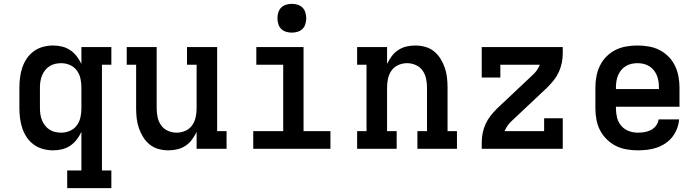

<svg xmlns="http://www.w3.org/2000/svg" viewBox="-20 -775 3640 1000"><path d="M330 205V113H404V-88Q394 -67 379.5 -48Q365 -29 345.5 -16Q326 -3 303 2.5Q280 8 256 8Q230 8 204 1Q178 -6 156.5 -21.5Q135 -37 120 -59Q105 -81 96.5 -106Q88 -131 84.5 -157.5Q81 -184 81 -210V-320Q81 -346 84.5 -372.5Q88 -399 96.5 -424Q105 -449 120 -471Q135 -493 156.5 -508.5Q178 -524 204 -531Q230 -538 256 -538Q280 -538 303 -532.5Q326 -527 345.5 -514Q365 -501 379.5 -482Q394 -463 404 -442V-530H560V-438H511V113H560V205ZM299 -84Q322 -84 344 -93.5Q366 -103 380 -122Q394 -141 399 -164Q404 -187 404 -210V-320Q404 -343 399 -366Q394 -389 380 -408Q366 -427 344 -436.5Q322 -446 299 -446Q283 -446 267.5 -442.5Q252 -439 238.5 -430.5Q225 -422 215 -409.5Q205 -397 199 -382Q193 -367 190.5 -351.5Q188 -336 188 -320V-210Q188 -194 190.5 -178.5Q193 -163 199 -148Q205 -133 215 -120.5Q225 -108 238.5 -99.5Q252 -91 267.5 -87.5Q283 -84 299 -84Z M857 8Q831 8 805.5 1Q780 -6 760 -22Q740 -38 726 -60.5Q712 -83 703.5 -107.5Q695 -132 692 -158Q689 -184 689 -210V-438H640V-530H796V-210Q796 -187 801 -164Q806 -141 819.5 -122Q833 -103 855 -93.5Q877 -84 900 -84Q923 -84 945 -93.5Q967 -103 980.5 -122Q994 -141 999 -164Q1004 -187 1004 -210V-438H954V-530H1111V-92H1160V0H1004V-88Q994 -67 980 -48Q966 -29 946.5 -16Q927 -3 904 2.5Q881 8 857 8Z M1299 0V-92H1455V-438H1315V-530H1561V-92H1701V0ZM1500 -605Q1485 -605 1470 -609.5Q1455 -614 1444.5 -624.5Q1434 -635 1429.5 -650Q1425 -665 1425 -680Q1425 -695 1429.5 -710Q1434 -725 1444.5 -735.5Q1455 -746 1470 -750.5Q1485 -755 1500 -755Q1515 -755 1530 -750.5Q1545 -746 1555.5 -735.5Q1566 -725 1570.5 -710Q1575 -695 1575 -680Q1575 -665 1570.5 -650Q1566 -635 1555.5 -624.5Q1545 -614 1530 -609.5Q1515 -605 1500 -605Z M1840 0V-92H1889V-438H1840V-530H1996V-442Q2006 -463 2020 -482Q2034 -501 2053.5 -514Q2073 -527 2096 -532.5Q2119 -538 2143 -538Q2169 -538 2194.5 -531Q2220 -524 2240 -508Q2260 -492 2274 -469.5Q2288 -447 2296.5 -422.5Q2305 -398 2308 -372Q2311 -346 2311 -320V-92H2360V0H2154V-92H2204V-320Q2204 -343 2199 -366Q2194 -389 2180.5 -408Q2167 -427 2145 -436.5Q2123 -446 2100 -446Q2077 -446 2055 -436.5Q2033 -427 2019.5 -408Q2006 -389 2001 -366Q1996 -343 1996 -320V-92H2046V0Z M2489 0V-33Q2489 -58 2494 -82.5Q2499 -107 2509.5 -130Q2520 -153 2535.5 -172.5Q2551 -192 2569 -210L2758 -388Q2769 -398 2777.5 -411Q2786 -424 2792 -438Q2792 -438 2792 -438Q2792 -438 2792 -438H2586V-371H2489V-530H2911V-497Q2911 -472 2906 -447.5Q2901 -423 2890.5 -400Q2880 -377 2864.5 -357.5Q2849 -338 2831 -320L2642 -142Q2631 -132 2622.5 -119Q2614 -106 2608 -92Q2608 -92 2608 -92Q2608 -92 2608 -92H2814V-159H2911V0Z M3302 8Q3273 8 3243.5 3Q3214 -2 3188 -15Q3162 -28 3140.5 -49Q3119 -70 3105.5 -96Q3092 -122 3086.5 -151.5Q3081 -181 3081 -210V-320Q3081 -349 3086.5 -378Q3092 -407 3105 -433.5Q3118 -460 3139 -481Q3160 -502 3186 -515Q3212 -528 3241.5 -533Q3271 -538 3300 -538Q3329 -538 3358.5 -533Q3388 -528 3414 -515Q3440 -502 3461 -481Q3482 -460 3495 -433.5Q3508 -407 3513.5 -378Q3519 -349 3519 -320V-219H3188V-210Q3188 -186 3194 -162Q3200 -138 3216 -119.5Q3232 -101 3255 -92.5Q3278 -84 3302 -84Q3320 -84 3337.5 -87Q3355 -90 3370.5 -98Q3386 -106 3397 -120.5Q3408 -135 3410 -153H3517Q3515 -128 3506 -104.5Q3497 -81 3481.5 -61.5Q3466 -42 3445 -28Q3424 -14 3400.5 -6Q3377 2 3352 5Q3327 8 3302 8ZM3412 -311V-320Q3412 -336 3409.5 -352Q3407 -368 3401 -382.5Q3395 -397 3385 -409.5Q3375 -422 3361 -430.5Q3347 -439 3331.5 -442.5Q3316 -446 3300 -446Q3284 -446 3268.5 -442.5Q3253 -439 3239 -430.5Q3225 -422 3215 -409.5Q3205 -397 3199 -382.5Q3193 -368 3190.5 -352Q3188 -336 3188 -320V-311Z"/></svg>

Font: Iosevka Curly Slab SmBdEx
Style: Regular
Weight: 600
Width: 7
Monospace: yes
Designer: Belleve Invis
Foundry: Belleve Invis
Version: Version 11.1.0; ttfautohint (v1.8.3)